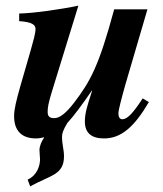

<svg xmlns="http://www.w3.org/2000/svg" viewBox="-20 -482 578 681"><path d="M486 -133C451 -79 431 -59 414 -59C403 -59 400 -70 400 -80C400 -92 412 -137 425 -183L503 -449H385C331 -249 301 -194 243 -118C213 -79 191 -63 173 -63C157 -63 149 -68 149 -85C149 -100 151 -115 165 -160L258 -462C197 -449 99 -435 48 -434V-407C94 -404 106 -394 106 -379C106 -363 97 -333 89 -304L52 -176C38 -126 30 -95 30 -70C30 -17 58 9 108 9C117 9 128 7 136 5V7C128 18 120 36 120 50C120 56 122 80 122 83C122 105 112 140 78 155L87 179C159 139 207 139 207 72C207 49 200 31 200 3C200 -9 204 -21 219 -46C243 -72 270 -109 306 -161H307C289 -106 281 -80 281 -51C281 -10 305 9 349 9C409 9 456 -31 508 -120Z"/></svg>

Font: XITS
Style: Bold Italic
Weight: 700
Italic angle: -16.33°
Designer: MicroPress Inc., with final additions and corrections provided by Coen Hoffman, Elsevier (retired)
Version: Version 1.302